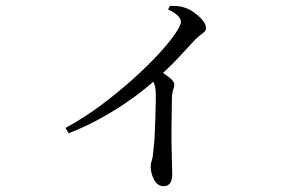

<svg xmlns="http://www.w3.org/2000/svg" viewBox="-20 -582 1040 660"><path d="M205 -142Q269 -177 328 -221Q387 -265 437 -310Q487 -355 524 -395Q561 -435 581.5 -465Q602 -495 602 -507Q602 -519 588.5 -530.5Q575 -542 558 -549L564 -562Q577 -562 590 -561Q603 -560 617 -555Q633 -550 649.5 -537.5Q666 -525 677 -511.5Q688 -498 688 -486Q688 -478 683.5 -473.5Q679 -469 671.5 -463.5Q664 -458 653 -448Q629 -422 596 -386.5Q563 -351 518 -311Q503 -297 474 -273.5Q445 -250 405.5 -223.5Q366 -197 318 -171Q270 -145 216 -124ZM543 58Q521 58 509.5 35.5Q498 13 498 -9Q498 -19 502 -31.5Q506 -44 507 -63Q510 -85 511.5 -114.5Q513 -144 514 -175Q515 -206 515.5 -231Q516 -256 515 -269Q514 -285 509.5 -295.5Q505 -306 493 -321L520 -345Q543 -330 561 -316.5Q579 -303 579 -291Q579 -283 575.5 -274Q572 -265 571 -249Q570 -195 569.5 -142.5Q569 -90 570.5 -47.5Q572 -5 572 16Q572 38 564.5 48Q557 58 543 58Z"/></svg>

Font: Noto Serif TC
Style: Regular
Weight: 400
Designer: Ryoko NISHIZUKA  (kana & ideographs); Frank Grießhammer (Latin, Greek & Cyrillic); Wenlong ZHANG  (bopomofo); Sandoll Co
Foundry: Adobe
Version: Version 2.003-H1;hotconv 1.1.1;makeotfexe 2.6.0